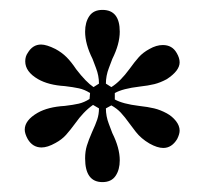

<svg xmlns="http://www.w3.org/2000/svg" viewBox="-20 -750 413 388"><path d="M161 -550Q150 -543 139 -540.5Q128 -538 111 -536Q77 -534 56 -522Q30 -507 30 -488Q30 -480 36 -469Q46 -452 64 -452Q76 -452 92 -461Q105 -468 113.5 -477.5Q122 -487 133 -502Q140 -512 149 -521.5Q158 -531 168 -538L180 -531Q180 -519 176.5 -508.5Q173 -498 166 -483Q159 -467 155.5 -455.5Q152 -444 152 -430Q152 -382 187 -382Q205 -382 213.5 -394.5Q222 -407 222 -426Q222 -451 207 -481Q206 -484 200 -499.5Q194 -515 194 -531L205 -537Q216 -531 224 -522.5Q232 -514 242 -500Q244 -497 254.5 -483.5Q265 -470 282 -460Q298 -451 310 -451Q327 -451 338 -469Q343 -479 343 -486Q343 -496 335.5 -505.5Q328 -515 317 -521Q304 -528 291.5 -531Q279 -534 261 -536Q228 -540 212 -549V-562Q228 -571 262 -575Q280 -577 292 -580Q304 -583 317 -590Q343 -607 343 -624Q343 -633 337 -643Q328 -659 309 -659Q296 -659 282 -651Q269 -644 260.5 -634.5Q252 -625 242 -611Q223 -585 205 -574L194 -581Q194 -597 200 -612.5Q206 -628 207 -631Q222 -661 222 -686Q222 -730 187 -730Q169 -730 160.5 -717.5Q152 -705 152 -686Q152 -661 167 -631Q168 -628 174 -612.5Q180 -597 180 -581L169 -574Q154 -584 134 -610Q124 -625 114.5 -634.5Q105 -644 92 -651Q74 -660 63 -660Q46 -660 36 -643Q31 -636 31 -626Q31 -605 57 -590Q78 -578 111 -576Q128 -574 139.5 -571.5Q151 -569 162 -562Z"/></svg>

Font: FFF_Magyar-Nemzet Bold
Style: Regular
Weight: 700
Width: 2
Designer: bBox Type GmbH
Foundry: bBox Type GmbH
Version: Version 0.004